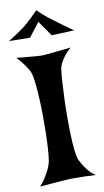

<svg xmlns="http://www.w3.org/2000/svg" viewBox="-111 -942 537 990"><g transform="rotate(-10 158.0 -447.0)"><path d="M9.8 -672.9Q43 -668.9 65.9 -667.5Q88.9 -666 103.5 -664.1Q121.1 -662.1 130.9 -662.1Q141.6 -661.1 163.1 -663.1Q181.6 -665 213.4 -668Q245.1 -670.9 294.9 -676.8Q272.5 -657.2 259.3 -639.2Q246.1 -621.1 239.3 -607.4Q230.5 -590.8 228.5 -576.2Q224.6 -552.7 222.2 -512.2Q219.7 -471.7 217.8 -423.8Q215.8 -376 215.8 -325.2Q215.8 -274.4 217.3 -229Q218.8 -183.6 223.1 -148.4Q227.5 -113.3 234.4 -97.7Q244.1 -80.1 254.9 -62.5Q264.6 -47.9 278.3 -32.2Q292 -16.6 309.6 -6.8Q252 -9.8 217.8 -9.8H182.6Q167 -9.8 142.6 -7.8Q122.1 -5.9 90.8 -3.9Q59.6 -2 15.6 2Q38.1 -22.5 50.8 -44.9Q63.5 -67.4 71.3 -84Q80.1 -103.5 83 -121.1Q86.9 -146.5 89.4 -184.1Q91.8 -221.7 92.8 -265.1Q93.8 -308.6 93.3 -354Q92.8 -399.4 90.8 -441.4Q88.9 -483.4 85.4 -517.6Q82 -551.8 77.1 -572.3Q74.2 -585 65.4 -600.6Q57.6 -614.3 44.4 -632.3Q31.2 -650.4 9.8 -672.9ZM-11.7 -764.6Q14.6 -781.2 31.7 -792.5Q48.8 -803.7 59.6 -811.5Q71.3 -820.3 78.1 -825.2Q84 -830.1 94.7 -839.8Q103.5 -847.7 118.2 -861.3Q132.8 -875 154.3 -896.5Q188.5 -863.3 208 -848.6Q218.8 -839.8 227.5 -834Q236.3 -828.1 250 -817.4Q261.7 -808.6 280.8 -794.4Q299.8 -780.3 328.1 -760.7L210 -755.9L154.3 -835.9L97.7 -762.7Z"/></g></svg>

Font: Irish Grover
Style: Regular
Weight: 400
Designer: Squid
Foundry: Font Diner, Inc DBA Sideshow
Version: Version 1.000